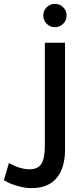

<svg xmlns="http://www.w3.org/2000/svg" viewBox="-181 -770 405 989"><path d="M59.5 -647.5Q42 -665 42 -690Q42 -715 59.5 -732.5Q77 -750 102 -750Q127 -750 144.5 -732.5Q162 -715 162 -690Q162 -665 144.5 -647.5Q127 -630 102 -630Q77 -630 59.5 -647.5ZM154 1Q154 95 110.5 147Q67 199 -18 199Q-54 199 -89.5 188.5Q-125 178 -143 168L-161 158L-135 70Q-77 102 -29 102Q14 102 32 74Q50 46 50 -19V-550H154Z"/></svg>

Font: Edgecutting Lite Sharp
Style: Medium
Weight: 500
Designer: RandomMaerks (Nguyen Gia Bao)
Version: Version 1.0